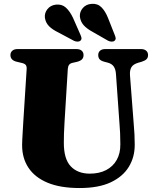

<svg xmlns="http://www.w3.org/2000/svg" viewBox="-20 -954 802 994"><path d="M599 -307.5 580.5 -568.5Q579 -595 569 -609.5Q559 -624 538.5 -629.5L521.5 -634Q503.5 -638.5 496 -646.8Q488.5 -655 488.5 -669Q488.5 -683 498 -691.5Q507.5 -700 525 -700H709.5Q727 -700 736.8 -691.5Q746.5 -683 746.5 -669Q746.5 -655 738.2 -647.2Q730 -639.5 712.5 -634L696.5 -629.5Q669 -621.5 660 -605.5Q651 -589.5 653 -563.5L672.5 -309.5Q675 -283 676.2 -257.8Q677.5 -232.5 677.5 -205.5Q678 -141.5 647.2 -90.8Q616.5 -40 553.5 -10.2Q490.5 19.5 392 19.5Q292.5 19.5 226.5 -8Q160.5 -35.5 127.2 -85.8Q94 -136 94.5 -204.5Q94.5 -214 95.2 -228.2Q96 -242.5 97.2 -265.2Q98.5 -288 100.5 -322L118 -596.5Q119 -610.5 113 -618Q107 -625.5 89 -629L68 -634Q34 -641.5 34 -669Q34 -683 43.8 -691.5Q53.5 -700 71 -700H375.5Q393.5 -700 403 -691.5Q412.5 -683 412.5 -669Q412.5 -655 404.5 -646.8Q396.5 -638.5 379 -634L357 -629Q344 -626.5 338 -618.8Q332 -611 331 -597L314 -320Q312 -288.5 311.2 -262Q310.5 -235.5 310.5 -216.5Q310 -131.5 346 -93.2Q382 -55 445 -55Q494 -55 529.5 -73.5Q565 -92 584.2 -126Q603.5 -160 603 -207Q603 -242.5 601.8 -265Q600.5 -287.5 599 -307.5ZM358 -861.5 396.5 -774Q400.5 -765 401.8 -757.8Q403 -750.5 397 -744Q391 -738.5 381.8 -738.5Q372.5 -738.5 363.5 -742.5L282 -786Q251 -801 233.8 -818.5Q216.5 -836 212.5 -861.5Q209.5 -886 225.2 -906.2Q241 -926.5 269 -930Q300.5 -933.5 321.2 -914.5Q342 -895.5 358 -861.5ZM539 -861.5 574 -773Q578 -764 578.8 -756.5Q579.5 -749 573 -743Q567 -738 557.2 -738.5Q547.5 -739 539 -743.5L459.5 -789Q429 -805.5 412.8 -824Q396.5 -842.5 393.5 -868.5Q392 -893 408.8 -912.5Q425.5 -932 454 -934Q485 -936.5 505 -916.5Q525 -896.5 539 -861.5Z"/></svg>

Font: Fraunces ExtraBold
Style: Regular
Weight: 800
Version: Version 1.000;[b76b70a41]